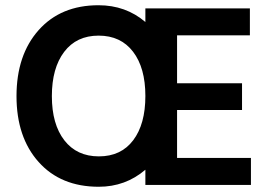

<svg xmlns="http://www.w3.org/2000/svg" viewBox="-20 -706 1034 733"><path d="M938 0H535V-58Q459 7 357 7Q212 7 127.5 -87.5Q43 -182 43 -339Q43 -496 127.5 -591Q212 -686 356 -686Q460 -686 535 -622V-674H934V-571H656V-388H904V-286H656V-103H938ZM225 -508Q178 -446 178 -339Q178 -232 225.5 -170.5Q273 -109 357.5 -109Q442 -109 488.5 -170.5Q535 -232 535 -339.5Q535 -447 488 -508.5Q441 -570 356.5 -570Q272 -570 225 -508Z"/></svg>

Font: Hind Guntur SemiBold
Style: Regular
Weight: 600
Designer: Manushi Parikh, Hitesh Malaviya
Foundry: Indian Type Foundry
Version: Version 1.000;PS 1.0;hotconv 1.0.86;makeotf.lib2.5.63406; tt